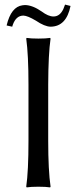

<svg xmlns="http://www.w3.org/2000/svg" viewBox="-20 -813 334 836"><path d="M212.9 -741.2Q240.7 -741.2 255.9 -773.9Q259.8 -782.7 263.2 -793L287.1 -787.1Q269 -697.3 200.2 -696.8Q174.3 -697.3 136.2 -723.1Q100.1 -744.6 82 -745.1Q49.8 -745.1 35.6 -704.6Q34.2 -700.2 33.2 -696.8L8.8 -702.1Q28.3 -783.7 78.1 -790Q84 -790.5 88.9 -791Q121.6 -790.5 161.1 -763.2Q190.4 -741.2 212.9 -741.2ZM104 -444.8Q104 -573.7 94.2 -645L96.2 -647.9Q114.3 -645 147 -645Q179.7 -645 198.2 -647.9L200.2 -645Q190.4 -578.1 189.9 -444.8V-200.2Q189.9 -71.3 200.2 0L198.2 2.9Q180.2 0 147 0Q114.3 0 96.2 2.9L94.2 0Q104 -68.4 104 -200.2Z"/></svg>

Font: Linux Biolinum O
Style: Regular
Weight: 400
Designer: Philipp H. Poll
Foundry: Philipp H. Poll
Version: Version 1.0.4